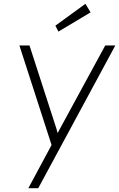

<svg xmlns="http://www.w3.org/2000/svg" viewBox="-20 -759 626 1009"><path d="M129 230 251 3 82 -520H135L269 -106Q277 -84 282 -62Q283 -61 283 -60Q290 -73 297 -86L533 -520H586L181 230ZM287 -593 271 -624 429 -739 456 -694Z"/></svg>

Font: Lexend ExtLt
Style: Italic
Weight: 250
Italic angle: -8.13011°
Designer: Bonnie Shaver-Troup, Thomas Jockin
Foundry: Lexend
Version: Version 1.007